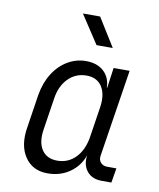

<svg xmlns="http://www.w3.org/2000/svg" viewBox="-88 -854 775 933"><g transform="rotate(10 300.0 -387.5)"><path d="M210 10Q136 10 98 -46.5Q60 -103 75 -193L100 -356Q110 -417 138.5 -463Q167 -509 209.5 -534.5Q252 -560 301 -560Q356 -560 388.5 -530Q421 -500 422 -450H424L438 -550H517L450 -121Q446 -99 458 -85.5Q470 -72 491 -72H536L524 0H476Q428 0 403 -31Q378 -62 385 -110Q366 -55 319 -22.5Q272 10 210 10ZM246 -59Q299 -59 335.5 -96Q372 -133 383 -197L407 -353Q416 -416 391.5 -453.5Q367 -491 315 -491Q262 -491 225 -453.5Q188 -416 179 -353L155 -197Q145 -133 169.5 -96Q194 -59 246 -59ZM337 -645 245 -785H330L417 -645Z"/></g></svg>

Font: JetBrains Mono NL Light
Style: Italic
Weight: 300
Italic angle: -9°
Designer: Philipp Nurullin, Konstantin Bulenkov
Foundry: JetBrains
Version: Version 2.304; ttfautohint (v1.8.4.7-5d5b)